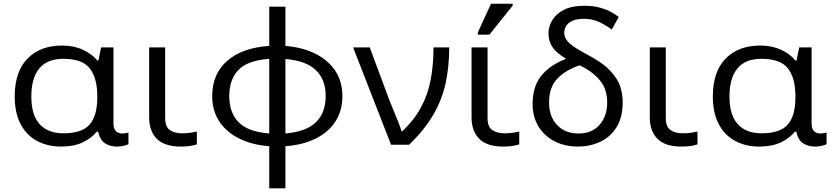

<svg xmlns="http://www.w3.org/2000/svg" viewBox="-20 -778 4486 1032"><path d="M309.1 9.8Q235.8 9.8 179.4 -20.3Q123 -50.3 91.1 -110.4Q59.1 -170.4 59.1 -259.8Q59.1 -392.6 127.7 -462.9Q196.3 -533.2 314 -533.2Q376.5 -533.2 425.3 -510.7Q474.1 -488.3 503.9 -452.1H508.8L523.4 -523.4H589.8V-115.2Q589.8 -85.4 603.3 -73Q616.7 -60.5 636.2 -60.5Q645 -60.5 655.3 -62.3Q665.5 -64 670.4 -65.4V-2.9Q662.1 1.5 645.3 5.6Q628.4 9.8 609.9 9.8Q571.3 9.8 544.4 -7.6Q517.6 -24.9 507.3 -70.3H500Q471.7 -35.2 424.6 -12.7Q377.4 9.8 309.1 9.8ZM321.8 -61.5Q419.9 -61.5 461.4 -108.2Q502.9 -154.8 502.9 -254.9V-260.7Q502.9 -358.4 462.6 -410.2Q422.4 -461.9 320.3 -461.9Q233.4 -461.9 190.9 -409.9Q148.4 -357.9 148.4 -258.8Q148.4 -160.6 192.6 -111.1Q236.8 -61.5 321.8 -61.5Z M951.7 9.8Q864.7 9.8 823.2 -31.7Q781.7 -73.2 781.7 -146.5V-523.4H867.7V-143.6Q867.7 -96.2 893.1 -78.9Q918.5 -61.5 958.5 -61.5Q982.4 -61.5 1001.5 -64.2Q1020.5 -66.9 1038.1 -71.3V-2Q1023.4 2.9 1002.7 6.3Q981.9 9.8 951.7 9.8Z M1514.2 234.4H1427.2V7.8Q1337.4 1.5 1268.1 -32.2Q1198.7 -65.9 1159.7 -124Q1120.6 -182.1 1120.6 -261.7Q1120.6 -381.3 1202.1 -451.7Q1283.7 -522 1427.2 -531.2V-742.2H1514.2V-531.2Q1604 -523.9 1673.1 -490.2Q1742.2 -456.5 1781.2 -398.7Q1820.3 -340.8 1820.3 -261.7Q1820.3 -182.6 1782.7 -124.8Q1745.1 -66.9 1676.5 -33Q1607.9 1 1514.2 7.8ZM1427.2 -60.5V-461.9Q1311.5 -453.1 1262 -402.6Q1212.4 -352.1 1212.4 -261.7Q1212.4 -171.9 1262.9 -120.6Q1313.5 -69.3 1427.2 -60.5ZM1514.2 -460.9V-60.5Q1626.5 -70.3 1678.5 -121.3Q1730.5 -172.4 1730.5 -261.7Q1730.5 -351.1 1677.5 -401.4Q1624.5 -451.7 1514.2 -460.9Z M2178.7 0H2082L1877.9 -523.4H1967.3L2072.3 -241.2Q2081.5 -217.3 2095 -185.3Q2108.4 -153.3 2120.6 -122.6Q2132.8 -91.8 2138.2 -72.3H2142.6Q2206.5 -133.3 2243.2 -201.7Q2279.8 -270 2294.9 -349.4Q2310.1 -428.7 2310.1 -523.4H2394.5Q2394.5 -420.9 2375.5 -332.3Q2356.4 -243.7 2309.6 -162.4Q2262.7 -81.1 2178.7 0Z M2684.6 9.8Q2597.7 9.8 2556.2 -31.7Q2514.6 -73.2 2514.6 -146.5V-523.4H2600.6V-143.6Q2600.6 -96.2 2626 -78.9Q2651.4 -61.5 2691.4 -61.5Q2715.3 -61.5 2734.4 -64.2Q2753.4 -66.9 2771 -71.3V-2Q2756.3 2.9 2735.6 6.3Q2714.8 9.8 2684.6 9.8ZM2610.8 -591.8H2548.3V-603.5L2619.1 -757.8H2735.8V-748Z M3086.9 9.8Q3016.1 9.8 2960.9 -18.6Q2905.8 -46.9 2874.3 -98.4Q2842.8 -149.9 2842.8 -219.7Q2842.8 -313.5 2889.9 -371.3Q2937 -429.2 3022.5 -461.9Q2999.5 -476.1 2977.8 -493.9Q2956.1 -511.7 2942.1 -537.4Q2928.2 -563 2928.2 -600.6Q2928.2 -635.3 2948 -668.9Q2967.8 -702.6 3010.3 -724.9Q3052.7 -747.1 3120.6 -747.1Q3169.9 -747.1 3206.8 -736.3Q3243.7 -725.6 3268.6 -711.2Q3293.5 -696.8 3305.7 -686.5L3268.1 -619.1Q3236.8 -642.6 3200.2 -659.7Q3163.6 -676.8 3119.1 -676.8Q3077.6 -676.8 3054.4 -665Q3031.2 -653.3 3022 -636.2Q3012.7 -619.1 3012.7 -603.5Q3012.7 -586.4 3020.8 -570.6Q3028.8 -554.7 3053 -535.6Q3077.1 -516.6 3126 -490.2Q3213.9 -445.3 3256.8 -400.9Q3299.8 -356.4 3313.5 -313.5Q3327.1 -270.5 3327.1 -229.5Q3327.1 -146.5 3293.5 -93.5Q3259.8 -40.5 3205.1 -15.4Q3150.4 9.8 3086.9 9.8ZM3088.9 -60.5Q3163.1 -60.5 3203.4 -107.9Q3243.7 -155.3 3243.7 -227.5Q3243.7 -299.3 3203.4 -347.4Q3163.1 -395.5 3095.7 -426.8Q3019 -401.4 2975.1 -354.7Q2931.2 -308.1 2931.2 -227.5Q2931.2 -152.3 2973.9 -106.4Q3016.6 -60.5 3088.9 -60.5Z M3642.6 9.8Q3555.7 9.8 3514.2 -31.7Q3472.7 -73.2 3472.7 -146.5V-523.4H3558.6V-143.6Q3558.6 -96.2 3584 -78.9Q3609.4 -61.5 3649.4 -61.5Q3673.3 -61.5 3692.4 -64.2Q3711.4 -66.9 3729 -71.3V-2Q3714.4 2.9 3693.6 6.3Q3672.9 9.8 3642.6 9.8Z M4061.5 9.8Q3988.3 9.8 3931.9 -20.3Q3875.5 -50.3 3843.5 -110.4Q3811.5 -170.4 3811.5 -259.8Q3811.5 -392.6 3880.1 -462.9Q3948.7 -533.2 4066.4 -533.2Q4128.9 -533.2 4177.7 -510.7Q4226.6 -488.3 4256.3 -452.1H4261.2L4275.9 -523.4H4342.3V-115.2Q4342.3 -85.4 4355.7 -73Q4369.1 -60.5 4388.7 -60.5Q4397.5 -60.5 4407.7 -62.3Q4418 -64 4422.9 -65.4V-2.9Q4414.6 1.5 4397.7 5.6Q4380.9 9.8 4362.3 9.8Q4323.7 9.8 4296.9 -7.6Q4270 -24.9 4259.8 -70.3H4252.4Q4224.1 -35.2 4177 -12.7Q4129.9 9.8 4061.5 9.8ZM4074.2 -61.5Q4172.4 -61.5 4213.9 -108.2Q4255.4 -154.8 4255.4 -254.9V-260.7Q4255.4 -358.4 4215.1 -410.2Q4174.8 -461.9 4072.8 -461.9Q3985.8 -461.9 3943.4 -409.9Q3900.9 -357.9 3900.9 -258.8Q3900.9 -160.6 3945.1 -111.1Q3989.3 -61.5 4074.2 -61.5Z"/></svg>

Font: Lunasima
Style: Regular
Weight: 400
Designer: The DocRepair Project, Monotype Design Team
Foundry: Google
Version: Version 2.009